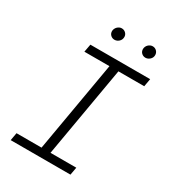

<svg xmlns="http://www.w3.org/2000/svg" viewBox="-209 -999 1005 1114"><g transform="rotate(30 293.5 -442.0)"><path d="M163.6 -710.9H564L554.7 -658.2H381.8L276.9 -51.8H449.7L440.4 0H40L49.3 -51.8H216.8L321.8 -658.2H153.8ZM232.9 -844.2Q233.4 -852.1 237.1 -859.4Q240.7 -866.7 246.3 -872.1Q252 -877.4 259 -880.9Q266.1 -884.3 274.4 -884.3Q291 -884.3 302.2 -872.6Q313.5 -860.8 312 -844.2Q311 -828.1 298.8 -816.9Q286.6 -805.7 270.5 -805.2Q253.9 -805.2 242.9 -816.4Q231.9 -827.6 232.9 -844.2ZM440.4 -843.8Q440.9 -851.6 444.3 -858.9Q447.8 -866.2 453.4 -871.6Q459 -877 466.3 -880.4Q473.6 -883.8 481.9 -883.8Q498.5 -883.8 509.5 -872.1Q520.5 -860.4 519.5 -843.8Q518.6 -827.6 506.1 -816.4Q493.7 -805.2 478 -804.7Q461.4 -804.7 450.4 -815.9Q439.5 -827.1 440.4 -843.8Z"/></g></svg>

Font: Roboto Mono Light
Style: Italic
Weight: 300
Designer: Google
Version: Version 2.000985; 2015; ttfautohint (v1.3)